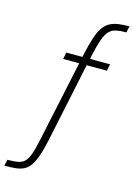

<svg xmlns="http://www.w3.org/2000/svg" viewBox="-274 -813 748 1073"><g transform="rotate(15 100.0 -276.5)"><path d="M-137 190 -129 154Q-94 154 -70.5 150Q-47 146 -32 132.5Q-17 119 -6 91Q5 63 15 17L119 -471H26L34 -510H138L125 -498L131 -528Q144 -587 157 -626Q170 -665 186.5 -688.5Q203 -712 224.5 -723.5Q246 -735 273.5 -739Q301 -743 337 -743L329 -706Q294 -706 270 -701Q246 -696 229.5 -678.5Q213 -661 200.5 -625.5Q188 -590 175 -530L169 -497L160 -510H287L279 -471H162L65 -10Q53 47 39.5 84.5Q26 122 10.5 143.5Q-5 165 -26 175Q-47 185 -74 187.5Q-101 190 -137 190Z"/></g></svg>

Font: Saira SemiCondensed ExtraLight
Style: Regular
Weight: 250
Width: 4
Designer: Hector Gatti with collaboration of the Omnibus-Type team
Foundry: Omnibus-Type
Version: Version 1.101